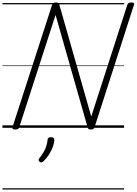

<svg xmlns="http://www.w3.org/2000/svg" viewBox="-20 -1035 1106 1555"><path d="M103 14Q75 14 81 -5L402 -996Q405 -1006 412 -1010.5Q419 -1015 433 -1015Q445 -1015 451 -1011.5Q457 -1008 460 -999L719 -91L1011 -996Q1015 -1006 1022 -1010.5Q1029 -1015 1044 -1015Q1072 -1015 1065 -996L746 -5Q743 5 736 9.5Q729 14 715 14Q704 14 698.5 10.5Q693 7 690 -2L430 -914L136 -5Q133 5 125.5 9.5Q118 14 103 14ZM302 276Q294 269 293 262Q292 255 299 246Q318 222 331.5 199.5Q345 177 353.5 153Q362 129 365 99Q366 86 373.5 81Q381 76 393 76Q408 76 414.5 82.5Q421 89 420 101Q420 119 410.5 147Q401 175 383 206.5Q365 238 335 269Q327 276 318.5 279.5Q310 283 302 276ZM0 490H985V500H0ZM0 -20H985V0H0ZM0 -505H985V-500H0ZM0 -1010H985V-1000H0Z"/></svg>

Font: Playwrite MX Guides
Style: Regular
Weight: 400
Designer: Veronika Burian, José Scaglione
Foundry: TypeTogether
Version: Version 1.003